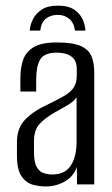

<svg xmlns="http://www.w3.org/2000/svg" viewBox="-20 -656 399 683"><path d="M142.6 7.3Q119.6 7.3 96.2 0.9Q72.8 -5.6 56.6 -29.1Q40.3 -52.6 40.3 -102.5V-150.8Q40.3 -201.2 70.5 -231.7Q100.6 -262.2 153.9 -286.4Q187.9 -302.8 209.7 -315.7Q231.4 -328.5 242.3 -344.9Q253.1 -361.4 253.1 -387.8V-409.1Q253.1 -433.5 243.1 -446.1Q233 -458.7 216.7 -463.7Q200.4 -468.6 182 -468.6Q137.1 -468.6 122.9 -444.3Q108.7 -420.1 108.7 -372.3V-330.3H52.5V-378Q52.5 -415 62.4 -443.5Q72.3 -472 100.3 -488.5Q128.2 -505 182 -505Q239.3 -505 267.7 -492.2Q296.1 -479.3 305.7 -455.2Q315.3 -431.2 315.3 -398.1V0H254L253.3 -61.8Q241.2 -27.6 210 -10.1Q178.9 7.3 142.6 7.3ZM165.6 -35.3Q211.1 -35.3 231.7 -67Q252.4 -98.6 252.4 -152.1V-310.1Q241.9 -294 218.8 -280.9Q195.8 -267.7 172.3 -254.6Q138.2 -234.8 119.6 -213.6Q100.9 -192.3 100.9 -154.4V-115.5Q100.9 -78.7 110.8 -61.7Q120.7 -44.6 136 -40Q151.2 -35.3 165.6 -35.3ZM185.7 -635.9Q224.1 -635.9 245.1 -621Q266.1 -606 274.6 -585.7Q283.1 -565.3 283.8 -547.2H246.7Q243.1 -575.1 226.2 -589.1Q209.3 -603.1 185.5 -603.1Q160.2 -603.1 143.3 -589.6Q126.4 -576.1 123.2 -547.2H85.8Q87.2 -567.9 97.4 -588.1Q107.5 -608.3 128.8 -622.1Q150 -635.9 185.7 -635.9Z"/></svg>

Font: Alumni Sans SC Thin
Style: Regular
Weight: 100
Designer: Robert E. Leuschke
Foundry: Robert E. Leuschke
Version: Version 1.018